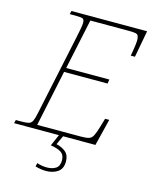

<svg xmlns="http://www.w3.org/2000/svg" viewBox="-148 -803 893 1113"><g transform="rotate(15 299.0 -247.0)"><path d="M-13 0 -8 -20H25Q55 -20 69.5 -24Q84 -28 91.5 -44Q99 -60 106 -95L208 -576Q215 -608 219 -631Q223 -654 223 -665Q223 -684 214 -689Q205 -694 170 -694H135L140 -714H594L564 -553H539Q541 -563 544 -581.5Q547 -600 549.5 -618Q552 -636 552 -645Q552 -676 541.5 -682.5Q531 -689 492 -689H260L196 -387H455L451 -362H190L119 -25H381Q413 -25 429 -30Q445 -35 454.5 -53.5Q464 -72 476 -113L490 -161H515L475 0ZM236 220Q206 220 172 210L177 189Q191 194 206 196.5Q221 199 236 199Q268 199 289.5 185.5Q311 172 311 137Q311 105 290.5 90.5Q270 76 226 69L260 -9H285L256 54Q289 61 312 80Q335 99 335 138Q335 181 306.5 200.5Q278 220 236 220Z"/></g></svg>

Font: Noto Serif Thin
Style: Italic
Weight: 100
Italic angle: -12°
Designer: Monotype Design Team
Foundry: Monotype Imaging Inc.
Version: Version 2.014; ttfautohint (v1.8.4.7-5d5b)